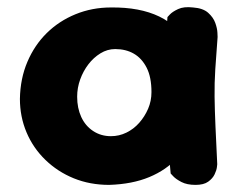

<svg xmlns="http://www.w3.org/2000/svg" viewBox="-20 -520 668 540"><path d="M287 0Q233 0 187.5 -18.5Q142 -37 107.5 -70.5Q73 -104 54.5 -148Q36 -192 36 -242Q37 -299 57 -346Q77 -393 111.5 -427Q146 -461 192.5 -480Q239 -499 292 -499Q373 -500 428 -473.5Q483 -447 511.5 -391.5Q540 -336 540 -250Q540 -200 525 -155.5Q510 -111 479 -76.5Q448 -42 400 -22Q352 -2 287 0ZM292 -137Q315 -137 335.5 -147Q356 -157 371.5 -174.5Q387 -192 396.5 -214Q406 -236 406 -261Q406 -303 392.5 -329.5Q379 -356 356.5 -369Q334 -382 304 -382Q282 -382 262.5 -370Q243 -358 228.5 -339Q214 -320 205.5 -296.5Q197 -273 197 -248Q197 -216 208.5 -191Q220 -166 242 -151.5Q264 -137 292 -137ZM530 0Q506 0 490.5 -8Q475 -16 467.5 -24Q460 -32 460 -32Q453 -105 448 -175Q443 -245 443.5 -318.5Q444 -392 451 -472Q451 -472 458 -479.5Q465 -487 481 -494.5Q497 -502 523 -499Q551 -497 565.5 -484Q580 -471 585.5 -455.5Q591 -440 591.5 -428Q592 -416 592 -416Q588 -365 585.5 -325.5Q583 -286 583.5 -248Q584 -210 586 -165Q588 -120 591 -58Q591 -58 590 -49.5Q589 -41 583.5 -29.5Q578 -18 565.5 -9Q553 0 530 0Z"/></svg>

Font: Sour Gummy Black
Style: Bold
Weight: 700
Version: Version 1.000